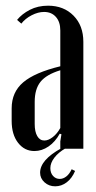

<svg xmlns="http://www.w3.org/2000/svg" viewBox="-20 -523 339 675"><path d="M21 -142Q21 -199 61.5 -233.5Q102 -268 192 -290V-416Q192 -446 176.5 -463.5Q161 -481 135 -481Q114 -481 91.5 -469.5Q69 -458 55 -440L40 -453Q57 -474 85 -488.5Q113 -503 149 -503Q204 -503 238.5 -468Q273 -433 273 -376V0H192V-26L196 -51L190 -53Q174 -24 150.5 -8Q127 8 101 8Q66 8 43.5 -21Q21 -50 21 -98ZM136 -29Q150 -29 165.5 -41Q181 -53 192 -73V-276Q143 -261 122.5 -235.5Q102 -210 102 -165V-87Q102 -60 111 -44.5Q120 -29 136 -29ZM244 78Q233 104 214.5 118Q196 132 174 132Q152 132 136.5 118Q121 104 121 84Q121 39 196 -2H211Q185 13 171 31.5Q157 50 157 68Q157 85 166.5 95.5Q176 106 190 106Q202 106 213 97.5Q224 89 232 72Z"/></svg>

Font: Moniqa SemBd Narrow Heading
Style: Regular
Weight: 600
Width: 4
Designer: Rajesh Rajput
Foundry: Rajesh Rajput
Version: Version 1.000